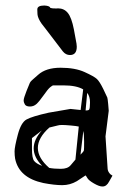

<svg xmlns="http://www.w3.org/2000/svg" viewBox="-20 -676 458 701"><path d="M116.7 -627C116.7 -613 126.1 -594.9 145 -572.8L209.5 -488.3C216.6 -479.5 225.3 -475.1 235.4 -475.1C252 -475.1 260.3 -485.2 260.3 -505.4C260.3 -508 259.9 -511.8 259.3 -516.8C258.6 -521.9 255.5 -539.1 249.8 -568.4C244.1 -597.7 236.7 -617.8 227.5 -628.9C218.4 -640 206.5 -645.5 191.9 -645.5H191.4C189.8 -645.5 188.2 -645.3 186.5 -645C174.8 -645 167.3 -645.7 164.1 -647C162.4 -652.2 155.3 -655.1 142.6 -655.8H141.1C124.5 -655.8 116.2 -651 116.2 -641.6V-640.6C116.5 -633.1 116.7 -628.6 116.7 -627ZM305.2 -275.4C302.6 -273.4 298.3 -272.5 292.5 -272.5L293.9 -288.6L298.3 -336.9C305.2 -328.5 308.6 -316.9 308.6 -302.2C308.6 -287.6 307.5 -278.6 305.2 -275.4ZM267.6 -213.9C263.3 -173.8 259.3 -133.6 255.4 -93.3C251.1 -88.4 245.4 -81.5 238 -72.8C230.7 -64 218.8 -59.6 202.1 -59.6C185.5 -59.6 171.4 -60.7 159.7 -63C132 -87.1 118.2 -111.3 118.2 -135.7C118.2 -160.5 132.2 -185.4 160.2 -210.4C177.1 -214.4 187.4 -216.9 191.2 -218C194.9 -219.2 200.1 -219.7 206.8 -219.7C213.5 -219.7 224 -219.1 238.5 -217.8C253 -216.5 262.7 -215.2 267.6 -213.9ZM377 -271.5C377 -274.1 376.3 -282.2 375 -295.9C373.7 -309.6 372.6 -317.5 371.8 -319.8C371 -322.1 366.1 -332.4 357.2 -350.8C348.2 -369.2 340.4 -381.5 333.7 -387.7C327.1 -393.9 312.2 -402.3 289.1 -412.8C266 -423.4 236.7 -428.7 201.2 -428.7C165.7 -428.7 138.3 -420.1 119.1 -402.8C116.2 -400.2 112.9 -397.3 109.1 -394C105.4 -390.8 102.7 -388.4 101.1 -387C99.4 -385.5 97.7 -383.9 95.7 -382.1C93.8 -380.3 92.4 -378.8 91.6 -377.7C90.7 -376.5 89.8 -375.1 88.9 -373.3C87.9 -371.5 83.9 -361.7 76.9 -344C69.9 -326.3 66.4 -314.8 66.4 -309.6C66.4 -304.4 68 -299.3 71 -294.4C74.1 -289.6 80.2 -287.1 89.4 -287.1C98.5 -287.1 106.4 -290.2 113.3 -296.4C120.1 -302.6 128.7 -313.2 139.2 -328.1C149.6 -343.1 157.6 -352.9 163.1 -357.4C168.6 -362 172.5 -364.3 174.8 -364.3H210.9C243.2 -364.3 267.4 -359.4 283.7 -349.6C280.4 -324.5 277.3 -299.5 274.4 -274.4L237.3 -278.3L157.7 -264.6C117 -255.5 90 -247.2 76.7 -239.7C63.3 -232.3 52.7 -213.6 44.9 -183.8C37.1 -154.1 33.2 -134 33.2 -123.5C33.2 -113.1 33.9 -104.2 35.2 -96.7C44.6 -50.1 78.9 -20.5 138.2 -7.8C165.2 -2.6 188.2 0 207.3 0C226.3 0 244.1 -4.9 260.7 -14.6L291 -34.7L292.5 -35.6C293.8 -34.3 296.1 -30.9 299.3 -25.4C302.6 -19.9 310.5 -13.4 323.2 -6.1C335.9 1.2 346 4.9 353.5 4.9H354.5C364.3 4.9 372.2 -1.1 378.4 -13.2L390.6 -34.7L382.8 -40C377 -45.9 373.7 -52.2 373 -59.1L365.2 -178.2ZM273.9 -111.3C277.5 -140.3 280.9 -169.1 284.2 -197.8C286.1 -189.6 287.1 -176.7 287.1 -158.9C287.1 -141.2 286.9 -130.7 286.4 -127.4C285.9 -124.2 281.7 -118.8 273.9 -111.3ZM132.8 -199.7C113 -177.6 103 -155.8 103 -134.3C103 -112.8 113.3 -91.5 133.8 -70.3C119.5 -75.8 109.7 -81.9 104.5 -88.6C99.3 -95.3 96.7 -110 96.7 -132.8V-171.9Z"/></svg>

Font: Drukaatie burti
Style: Regular
Weight: 400
Version: Version 0.14.4